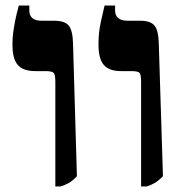

<svg xmlns="http://www.w3.org/2000/svg" viewBox="-20 -667 661 694"><path d="M490 7V-372Q490 -397 484.5 -403.5Q479 -410 454 -410H417Q375 -410 355.5 -432Q336 -454 336 -506Q336 -529 338 -548Q340 -567 345 -590.5Q350 -614 358 -647H396V-629Q396 -611 407.5 -601.5Q419 -592 442 -592H488Q524 -592 538.5 -574.5Q553 -557 554 -508L569 -30Q552 -13 539 -5.5Q526 2 510 7ZM180 7V-372Q180 -397 174 -403.5Q168 -410 144 -410H107Q64 -410 44.5 -432Q25 -454 25 -506Q25 -529 27.5 -548Q30 -567 34.5 -590.5Q39 -614 48 -647H86V-629Q86 -611 97 -601.5Q108 -592 132 -592H177Q214 -592 228.5 -574.5Q243 -557 244 -508L258 -30Q242 -13 228.5 -5.5Q215 2 199 7Z"/></svg>

Font: Noto Serif Hebrew ExtraBold
Style: Regular
Weight: 800
Version: Version 2.003